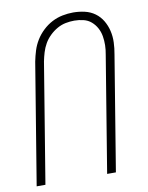

<svg xmlns="http://www.w3.org/2000/svg" viewBox="-84 -803 668 864"><g transform="rotate(-10 250.0 -371.0)"><path d="M13 0 104 -554Q109 -579 116.5 -603Q124 -627 137.5 -649Q151 -671 170.5 -689.5Q190 -708 213 -720Q236 -732 261 -737Q286 -742 310 -742Q337 -742 363 -736Q389 -730 409.5 -715Q430 -700 443 -678Q456 -656 462 -630.5Q468 -605 467 -578Q466 -551 461 -524L375 0H335L422 -530Q426 -551 426.5 -572Q427 -593 423.5 -613.5Q420 -634 410.5 -651.5Q401 -669 386 -682Q371 -695 350.5 -700Q330 -705 309 -705Q289 -705 269 -701Q249 -697 230.5 -686.5Q212 -676 196 -660.5Q180 -645 169.5 -626.5Q159 -608 153 -588Q147 -568 143 -548L53 0Z"/></g></svg>

Font: Iosevka Term Curly Extralight
Style: Italic
Weight: 200
Italic angle: -9°
Designer: Belleve Invis
Foundry: Belleve Invis
Version: Version 32.3.0